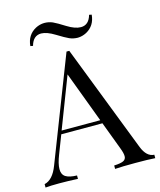

<svg xmlns="http://www.w3.org/2000/svg" viewBox="-137 -994 904 1087"><g transform="rotate(-15 314.5 -451.0)"><path d="M279.3 -586.4 164.6 -288.1H391.1ZM400.9 0V-20Q438.5 -21.5 455.1 -29.3Q471.7 -37.1 471.7 -55.7Q471.7 -74.2 460 -104L398.4 -268.1H157.2L116.2 -162.1Q96.2 -111.3 96.2 -80.1Q95.7 -48.8 117.2 -34.7Q138.7 -21 183.1 -20V0Q126 -2.9 74.2 -2.9Q22.5 -2.9 -6.8 0V-20Q43 -31.2 71.8 -106.9L307.1 -712.9H323.2L566.9 -84Q591.3 -22 636.2 -20V0Q595.7 -2.9 519.5 -2.9Q443.4 -2.9 400.9 0ZM226.6 -901.9Q252.9 -901.9 275.4 -892.1Q297.9 -881.8 342.8 -853.5Q388.2 -825.2 422.4 -825.2Q468.8 -825.2 484.4 -880.9L499 -877.9Q493.2 -813.5 440.4 -785.2Q416 -772.5 389.6 -772Q363.3 -772.5 341.3 -782.2Q319.3 -792 273.4 -820.3Q227.5 -848.6 194.3 -849.1Q147.5 -849.1 132.3 -793L117.2 -795.9Q123 -860.4 175.8 -888.7Q200.2 -901.4 226.6 -901.9Z"/></g></svg>

Font: PlayfairDisplay-Regular
Style: Regular
Weight: 400
Designer: Claus Eggers Sørensen
Foundry: Claus Eggers Sørensen
Version: Version 1.002;PS 001.002;hotconv 1.0.70;makeotf.lib2.5.58329